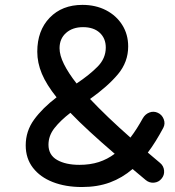

<svg xmlns="http://www.w3.org/2000/svg" viewBox="-20 -727 716 787"><path d="M85.4 -131.3Q85.4 -189.5 119.6 -236.6Q153.8 -283.7 211.9 -328.1Q170.4 -379.9 151.6 -424.8Q132.8 -469.7 132.8 -515.1Q132.8 -601.6 183.6 -654.3Q234.4 -707 317.9 -707Q372.1 -707 414.6 -685.1Q457 -663.1 481.2 -624.5Q505.4 -585.9 505.4 -536.6Q505.4 -472.7 463.4 -422.6Q421.4 -372.6 349.1 -321.3Q382.8 -285.6 424.3 -245.8Q465.8 -206.1 514.6 -163.1Q527.8 -180.2 540.5 -200.2Q553.2 -220.2 565.4 -242.2Q575.2 -259.3 592.5 -265.9Q609.9 -272.5 627 -264.6Q644 -256.8 651.1 -238.5Q658.2 -220.2 649.4 -203.1Q634.3 -174.8 618.4 -149.2Q602.5 -123.5 585.9 -101.6Q609.9 -81.1 636.2 -59.1Q650.9 -46.9 652.6 -27.8Q654.3 -8.8 642.1 5.4Q630.4 20 611.3 21.7Q592.3 23.4 577.6 11.2Q548.3 -13.2 523.4 -34.2Q481.4 2 430.7 20.8Q379.9 39.6 315.9 39.6Q248.5 39.6 196.5 19.3Q144.5 -1 115 -39.3Q85.4 -77.6 85.4 -131.3ZM224.1 -529.3Q224.1 -500.5 242.2 -464.1Q260.3 -427.7 293.9 -384.8Q346.7 -419.9 380.1 -453.9Q413.6 -487.8 413.6 -532.2Q413.6 -569.8 388.7 -592.8Q363.8 -615.7 320.3 -615.7Q277.3 -615.7 250.7 -592Q224.1 -568.4 224.1 -529.3ZM178.7 -133.8Q178.7 -91.8 213.9 -71.5Q249 -51.3 305.7 -51.3Q349.1 -51.3 384.8 -62.7Q420.4 -74.2 450.2 -96.7Q394 -145 348.9 -186.5Q303.7 -228 268.6 -264.6Q228 -233.4 203.4 -202.1Q178.7 -170.9 178.7 -133.8Z"/></svg>

Font: Mikhak-DS2-FD Medium
Style: Regular
Weight: 500
Designer: Amin Abedi
Version: Version 3.4